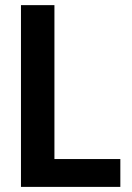

<svg xmlns="http://www.w3.org/2000/svg" viewBox="-20 -731 518 751"><path d="M450.7 -108.9V0H155.3V-108.9ZM192.9 -710.9V0H62V-710.9Z"/></svg>

Font: Roboto Condensed SemiBold
Style: Regular
Weight: 600
Designer: Christian Robertson
Foundry: Google
Version: Version 3.008; 2023